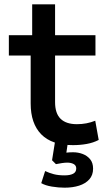

<svg xmlns="http://www.w3.org/2000/svg" viewBox="-20 -663 502 889"><path d="M318 9Q220 9 171 -41Q122 -91 122 -184V-406H21V-500H129V-643H235V-500H422V-406H235V-190Q235 -138 260.5 -113Q286 -88 336 -88Q359 -88 380 -92Q401 -96 421 -104L437 -15Q412 -2 381.5 3.5Q351 9 318 9ZM279 206Q251 206 220.5 201Q190 196 171 185L189 129Q208 138 229 143.5Q250 149 279 149Q304 149 318.5 141.5Q333 134 333 117Q333 103 321 96.5Q309 90 291 90Q282 90 267.5 92Q253 94 239 97L221 79L236 -15H296L284 66L256 51Q267 46 284.5 44Q302 42 318 42Q342 42 363 50Q384 58 397.5 74.5Q411 91 411 118Q411 148 393.5 167.5Q376 187 346.5 196.5Q317 206 279 206Z"/></svg>

Font: Nunito Sans 6pt SemiBold
Style: Regular
Weight: 600
Version: Version 3.101;gftools[0.9.27]